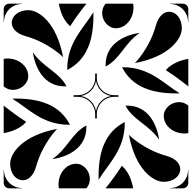

<svg xmlns="http://www.w3.org/2000/svg" viewBox="-20 -1020 1040 1040"><path d="M263 -158C342 -169 448 -215 448 -332L447 -340C369 -299.2 344 -212 263 -158ZM297 -21.5C297 -14.5 297.5 -7.3 298.7 0H448.2C461.2 -15.4 466.8 -33.1 466.8 -50.5C466.8 -92.7 433.8 -133 392 -133C340 -133 297 -82.6 297 -21.5ZM514 -46C566 -132 655.5 -208.3 655.8 -352.9L655.3 -358.8C546.7 -302.6 514 -194 514 -65ZM551.8 0H701.3C691.8 -52.2 671.3 -95.5 640 -122C611.3 -76.7 581.1 -36.6 551.8 0ZM552 -668 553 -660C631 -700.8 656 -788 737 -842C658 -831 552 -785 552 -668ZM533.2 -949.5C533.2 -907.3 566.2 -867 608 -867C660 -867 703 -917.4 703 -978.5C703 -985.6 702.5 -992.7 701.3 -1000H551.8C538.8 -984.7 533.2 -966.9 533.2 -949.5ZM344.2 -647.1 344.7 -641.2C453.3 -697.4 486 -806 486 -935V-954C434 -868 344.5 -791.7 344.2 -647.1ZM298.7 -1000C308.2 -947.8 328.7 -904.5 360 -878C388.6 -923.3 418.9 -963.4 448.2 -1000ZM660 -447C700.8 -369 788 -344 842 -263C831 -342 785 -448 668 -448ZM867 -392C867 -340 917.4 -297 978.5 -297C985.6 -297 992.7 -297.5 1000 -298.7V-448.2C984.7 -461.2 966.9 -466.8 949.5 -466.8C907.3 -466.8 867 -433.8 867 -392ZM641.2 -655.3C697.4 -546.7 806 -514 935 -514H954C868 -566 791.7 -655.5 647.1 -655.8ZM878 -640C923.3 -611.3 963.4 -581.1 1000 -551.8V-701.3C947.8 -691.8 904.5 -671.3 878 -640ZM158 -737C169 -658 215 -552 332 -552L340 -553C299.2 -631 212 -656 158 -737ZM0 -551.8C15.4 -538.8 33.1 -533.2 50.5 -533.2C92.7 -533.2 133 -566.2 133 -608C133 -660 82.6 -703.1 21.5 -703.1C14.4 -703.1 7.3 -702.5 0 -701.3ZM46 -486C132 -434 208.3 -344.5 352.9 -344.2L358.8 -344.7C302.6 -453.3 194 -486 65 -486ZM0 -298.7C52.2 -308.2 95.5 -328.7 122 -360C76.7 -388.7 36.6 -418.9 0 -448.2ZM678.2 -289.5C714.2 -99.5 811.6 -35.1 866.2 -35.1C922.5 -35.1 956.4 -68.1 956.4 -103C956.4 -131.5 933.8 -161.3 882.2 -175.5C756.5 -210.2 678.2 -289.5 678.2 -289.5ZM901.2 0H970C986.6 0 1000 -13.4 1000 -30V-98.8H998.5C998.5 -45.1 954.9 -1.5 901.2 -1.5ZM710.5 -678.3C900.5 -714.3 964.9 -811.6 964.9 -866.2C964.9 -922.5 931.9 -956.4 897 -956.4C868.5 -956.4 838.7 -933.8 824.5 -882.3C789.8 -756.6 710.5 -678.3 710.5 -678.3ZM901.2 -998.5C954.9 -998.5 998.5 -954.9 998.5 -901.3H1000V-970C1000 -986.6 986.6 -1000 970 -1000H901.2ZM43.6 -897C43.6 -868.5 66.2 -838.7 117.8 -824.5C243.4 -789.8 321.8 -710.5 321.8 -710.5C285.8 -900.5 188.4 -964.9 133.8 -964.9C77.5 -964.9 43.6 -931.9 43.6 -897ZM0 -901.3H1.5C1.5 -954.9 45.1 -998.5 98.8 -998.5V-1000H30C13.4 -1000 0 -986.6 0 -970ZM35.1 -133.8C35.1 -77.5 68.1 -43.6 103 -43.6C131.5 -43.6 161.3 -66.3 175.5 -117.8C210.2 -243.5 289.5 -321.8 289.5 -321.8C99.5 -285.8 35.1 -188.4 35.1 -133.8ZM0 -30C0 -13.4 13.4 0 30 0H98.8V-1.5C45.1 -1.5 1.5 -45.1 1.5 -98.8H0ZM378.2 -495.5H401.2C453.3 -495.5 495.5 -453.3 495.5 -401.3V-378.3H504.5V-401.3C504.5 -453.3 546.7 -495.5 598.8 -495.5H621.8V-504.5H598.8C546.7 -504.5 504.5 -546.7 504.5 -598.8V-621.8H495.5V-598.8C495.5 -546.7 453.3 -504.5 401.2 -504.5H378.2ZM418.6 -500C459.8 -507.3 492.5 -539.2 500 -581.4C507.3 -540.2 539.2 -507.5 581.4 -500C540.2 -492.7 507.5 -460.8 500 -418.6C492.7 -459.8 460.8 -492.5 418.6 -500Z"/></svg>

Font: GlukFrames07
Style: Medium
Weight: 500
Monospace: yes
Designer: gluk
Foundry: gluk
Version: Version 1.00